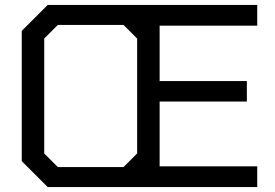

<svg xmlns="http://www.w3.org/2000/svg" viewBox="-20 -757 1112 777"><path d="M173 0 68 -105V-632L173 -737H1021V-653H626V-429H979V-346H626V-84H1021V0ZM214 -81H480L535 -136V-601L480 -656H214L159 -601V-136Z"/></svg>

Font: Tomorrow
Style: Regular
Weight: 400
Designer: Tony de Marco, Monica Rizzolli
Foundry: Just in Type
Version: Version 2.002